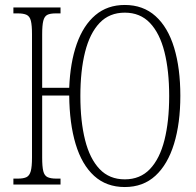

<svg xmlns="http://www.w3.org/2000/svg" viewBox="-20 -744 791 774"><path d="M483 10Q409 10 359.5 -35Q310 -80 285 -163Q260 -246 259 -359H150V-109Q150 -72 154.5 -54Q159 -36 171.5 -30Q184 -24 207 -24H224V0H34V-24H52Q75 -24 87 -30Q99 -36 104 -54Q109 -72 109 -109V-606Q109 -642 104.5 -660Q100 -678 87.5 -684Q75 -690 52 -690H34V-714H224V-690H205Q182 -690 170.5 -684Q159 -678 154.5 -660Q150 -642 150 -606V-390H259Q263 -492 289.5 -567Q316 -642 364.5 -683Q413 -724 483 -724Q557 -724 607 -679Q657 -634 682 -551.5Q707 -469 707 -358Q707 -247 681.5 -164Q656 -81 606.5 -35.5Q557 10 483 10ZM483 -21Q545 -21 584.5 -62.5Q624 -104 643 -179.5Q662 -255 662 -357Q662 -459 643 -534.5Q624 -610 584.5 -651.5Q545 -693 483 -693Q421 -693 381.5 -651.5Q342 -610 323 -534.5Q304 -459 304 -357Q304 -255 323 -179.5Q342 -104 381.5 -62.5Q421 -21 483 -21Z"/></svg>

Font: Noto Serif ExtraCondensed ExtraLight
Style: Regular
Weight: 200
Width: 2
Designer: Monotype Design Team
Foundry: Monotype Imaging Inc.
Version: Version 2.015